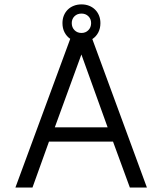

<svg xmlns="http://www.w3.org/2000/svg" viewBox="-20 -837 725 857"><path d="M48.8 0 293.5 -663.6Q277.3 -674.8 268.1 -692.6Q258.8 -710.4 258.8 -733.9Q258.8 -752.4 265.1 -767.8Q271.5 -783.2 282.7 -794.2Q293.9 -805.2 309.6 -811.3Q325.2 -817.4 343.8 -817.4Q362.3 -817.4 377.7 -811.3Q393.1 -805.2 404.3 -794.2Q415.5 -783.2 421.9 -767.8Q428.2 -752.4 428.2 -733.9Q428.2 -710.4 418.7 -692.1Q409.2 -673.8 392.1 -662.6L635.7 0H559.6L484.4 -205.1H198.7L125 0ZM300.3 -733.9Q300.3 -714.8 312.5 -702.4Q324.7 -689.9 343.8 -689.9Q362.3 -689.9 374.5 -702.4Q386.7 -714.8 386.7 -733.9Q386.7 -752.4 374.5 -764.4Q362.3 -776.4 343.8 -776.4Q324.7 -776.4 312.5 -764.4Q300.3 -752.4 300.3 -733.9ZM224.6 -268.6H460.4L343.3 -593.8Z"/></svg>

Font: SengPathom
Style: Regular
Weight: 400
Designer: John M. Durdin
Foundry: Lao Script for Windows
Version: Version 1.300